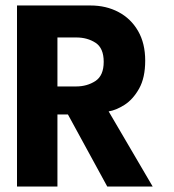

<svg xmlns="http://www.w3.org/2000/svg" viewBox="-20 -680 633 700"><path d="M42 -660H310Q367.1 -660 412.2 -636Q457.3 -612.1 483.4 -567Q509.4 -522 509.4 -459.1Q509.4 -396.6 487.2 -357Q464.9 -317.4 433.8 -297.6Q402.6 -277.9 376.1 -273.9L536.6 0H371L227.7 -262.6H189.4V0H42ZM189.4 -364.8H257.1Q297.5 -364.8 327.8 -384.6Q358.1 -404.4 358.1 -454.5Q358.1 -504.6 328.4 -524Q298.6 -543.4 258.2 -543.4H189.4Z"/></svg>

Font: League Spartan Extralight
Style: Regular
Weight: 200
Foundry: The League of Moveable Type
Version: Version 2.300; ttfautohint (v1.8.3)